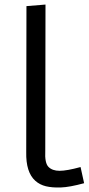

<svg xmlns="http://www.w3.org/2000/svg" viewBox="-20 -818 391 847"><path d="M179.7 -152.3Q176.8 -99.1 193.8 -81.8Q210.9 -64.5 242.9 -64.5Q274.9 -64.5 335.4 -81.1L351.1 -9.8Q286.6 7.8 248.3 9Q210 10.3 182.6 3.7Q155.3 -2.9 135.7 -20.5Q93.8 -58.1 95.7 -147L96.7 -791L180.7 -797.9Z"/></svg>

Font: Duru Sans
Style: Regular
Weight: 400
Designer: Onur Yazõcõgil
Foundry: Onur Yazõcõgil
Version: Version 1.001